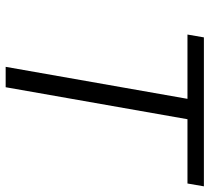

<svg xmlns="http://www.w3.org/2000/svg" viewBox="-51 -689 740 678"><g transform="rotate(90 319.0 -350.0)"><path d="M329 -642H102L112 -700H638L628 -642H401L288 0H216Z"/></g></svg>

Font: KoHo
Style: Italic
Weight: 400
Italic angle: -10°
Designer: Cadson Demak & Katatrad Team
Foundry: Cadson Demak Co.,Ltd.
Version: Version 1.000